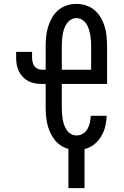

<svg xmlns="http://www.w3.org/2000/svg" viewBox="-20 -763 640 988"><path d="M332 205V3Q311 -2 292.5 -14.5Q274 -27 260.5 -44.5Q247 -62 238 -82Q229 -102 224 -123Q219 -144 217 -166Q215 -188 215 -210V-331H197Q178 -331 160 -334Q142 -337 126 -345.5Q110 -354 97.5 -367Q85 -380 77 -396.5Q69 -413 66 -431Q63 -449 63 -467V-496H145V-467Q145 -456 147.5 -444.5Q150 -433 156.5 -423.5Q163 -414 174 -409Q185 -404 197 -404H215V-525Q215 -550 217.5 -575.5Q220 -601 227.5 -625Q235 -649 247.5 -671.5Q260 -694 279.5 -710.5Q299 -727 323.5 -735Q348 -743 373 -743Q399 -743 423.5 -735Q448 -727 467 -710.5Q486 -694 499 -671.5Q512 -649 519 -625Q526 -601 528.5 -575.5Q531 -550 531 -525V-331H298V-210Q298 -195 299 -180Q300 -165 302.5 -150Q305 -135 310 -120.5Q315 -106 323.5 -93.5Q332 -81 345.5 -73.5Q359 -66 374 -66Q392 -66 407 -75.5Q422 -85 430.5 -100Q439 -115 442.5 -132Q446 -149 447 -167H529Q528 -139 521.5 -112Q515 -85 500.5 -61Q486 -37 464 -19.5Q442 -2 415 4V205ZM449 -404V-525Q449 -540 448 -555Q447 -570 444 -585Q441 -600 436.5 -614.5Q432 -629 423.5 -641.5Q415 -654 401.5 -662Q388 -670 373 -670Q358 -670 345 -662Q332 -654 323.5 -641.5Q315 -629 310 -614.5Q305 -600 302.5 -585Q300 -570 299 -555Q298 -540 298 -525V-404Z"/></svg>

Font: Iosevka Curly Extended
Style: Regular
Weight: 400
Width: 7
Monospace: yes
Designer: Belleve Invis
Foundry: Belleve Invis
Version: Version 11.1.0; ttfautohint (v1.8.3)